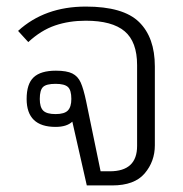

<svg xmlns="http://www.w3.org/2000/svg" viewBox="-20 -564 556 584"><path d="M200 -194Q183 -178 149 -178Q61 -178 61 -263Q61 -309 82.5 -329Q104 -349 150 -349Q183 -349 200 -340.5Q217 -332 225.5 -313Q234 -294 242 -256L286 -43H314Q397 -43 397 -120V-366Q397 -437 359 -469Q321 -501 241 -501Q190 -501 147.5 -486.5Q105 -472 66 -436L35 -470Q116 -544 241 -544Q355 -544 403 -497Q451 -450 451 -362V-122Q451 -73 420 -36.5Q389 0 321 0H244ZM197 -263Q197 -290 186.5 -299.5Q176 -309 149 -309Q121 -309 111 -299.5Q101 -290 101 -263Q101 -238 111.5 -227.5Q122 -217 149 -217Q176 -217 186.5 -228Q197 -239 197 -263Z"/></svg>

Font: Pridi ExtraLight
Style: Regular
Weight: 275
Designer: Katatrad Team
Foundry: CadsonDemak
Version: Version 1.001